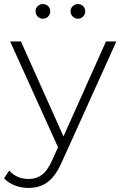

<svg xmlns="http://www.w3.org/2000/svg" viewBox="-39 -726 605 944"><path d="M102 198Q66 198 34.5 186Q3 174 -19 151L6 113Q26 134 49.5 144Q73 154 103 154Q139 154 166.5 134Q194 114 218 61L254 -19L261 -28L482 -522H533L265 71Q244 119 219.5 146.5Q195 174 166 186Q137 198 102 198ZM253 13 11 -522H64L284 -31ZM344 -634Q330 -634 319 -644.5Q308 -655 308 -670Q308 -686 319 -696Q330 -706 344 -706Q359 -706 369.5 -696Q380 -686 380 -670Q380 -655 369.5 -644.5Q359 -634 344 -634ZM172 -634Q157 -634 146.5 -644.5Q136 -655 136 -670Q136 -686 146.5 -696Q157 -706 172 -706Q187 -706 197.5 -696Q208 -686 208 -670Q208 -655 197.5 -644.5Q187 -634 172 -634Z"/></svg>

Font: MOST Montserrat Light
Style: Regular
Weight: 300
Designer: Julieta Ulanovsky
Foundry: Julieta Ulanovsky
Version: Version 8.000;March 11, 2024;FontCreator 15.0.0.2926 64-bit